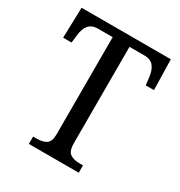

<svg xmlns="http://www.w3.org/2000/svg" viewBox="-169 -832 891 950"><g transform="rotate(30 277.0 -357.0)"><path d="M133 -42H152Q189 -42 208.5 -55.5Q228 -69 228 -109V-665H143Q78 -665 70 -582L65 -540H17L22 -714H532L536 -540H489L484 -582Q480 -620 463 -642.5Q446 -665 409 -665H324V-114Q324 -71 343.5 -56.5Q363 -42 399 -42H418V0H133Z"/></g></svg>

Font: Noto Serif Narrow
Style: Regular
Weight: 400
Width: 4
Designer: Monotype Design Team
Foundry: Monotype Imaging Inc.
Version: Version 1.001